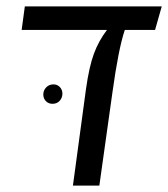

<svg xmlns="http://www.w3.org/2000/svg" viewBox="-20 -583 528 603"><path d="M467 -489H372Q352 -430 333 -292L292 0H209L250 -303Q260 -374 275 -414.5Q290 -455 316 -489H48L58 -563H488ZM176 -289Q176 -301 168 -309.5Q160 -318 148 -318Q134 -318 125 -308.5Q116 -299 116 -286Q116 -274 124 -265.5Q132 -257 145 -257Q159 -257 167.5 -266.5Q176 -276 176 -289Z"/></svg>

Font: FiraGO Book
Style: Italic
Weight: 350
Italic angle: -8°
Designer: bBox Type GmbH
Foundry: bBox Type GmbH
Version: Version 1.001